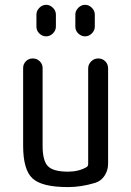

<svg xmlns="http://www.w3.org/2000/svg" viewBox="-20 -760 540 790"><path d="M259.8 9.8Q152.3 9.8 113.8 -25.9Q75.2 -61.5 75.2 -160.2V-480.5Q75.2 -496.1 86.4 -507.8Q97.7 -519.5 114.7 -519.5Q131.8 -519.5 143.6 -507.8Q155.3 -496.1 155.3 -480.5V-160.2Q155.3 -98.6 177.2 -76.2Q199.2 -53.7 259.8 -53.7Q303.7 -53.7 335.9 -72.3Q342.8 -76.2 342.8 -85V-478.5Q342.8 -495.1 355 -507.3Q367.2 -519.5 384.3 -519.5Q401.4 -519.5 413.1 -507.8Q424.8 -496.1 424.8 -478.5V-86.9Q424.8 -59.6 410.6 -37.6Q396.5 -15.6 372.1 -7.8Q314.5 9.8 259.8 9.8ZM370.1 -700.2V-650.4Q370.1 -634.8 357.9 -622.6Q345.7 -610.4 330.1 -610.4Q314.5 -610.4 302.2 -622.1Q290 -633.8 290 -650.4V-700.2Q290 -715.8 302.2 -728Q314.5 -740.2 330.1 -740.2Q345.7 -740.2 357.9 -728Q370.1 -715.8 370.1 -700.2ZM129.9 -700.2Q129.9 -715.8 142.1 -728Q154.3 -740.2 169.9 -740.2Q185.5 -740.2 197.8 -728Q210 -715.8 210 -700.2V-650.4Q210 -634.8 197.8 -622.6Q185.5 -610.4 169.9 -610.4Q154.3 -610.4 142.1 -622.1Q129.9 -633.8 129.9 -650.4Z"/></svg>

Font: Rounded Mgen+ 1mn regular
Style: Regular
Weight: 400
Designer: [Source Han Sans]
Ryoko NISHIZUKA  (kana & ideographs); Paul D. Hunt (Latin, Greek & Cyrillic); Wenlong ZHANG  (bopomofo
Version: Version 1.059.20150602